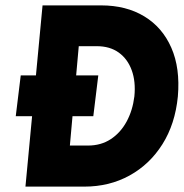

<svg xmlns="http://www.w3.org/2000/svg" viewBox="-20 -693 684 713"><path d="M57 -413H345L326.5 -261.5H38.5ZM138 -673H355.5Q448.5 -673 515.8 -632.2Q583 -591.5 616.2 -515.8Q649.5 -440 640.5 -335Q630.5 -232.5 583.2 -157.5Q536 -82.5 461 -41.2Q386 0 293.5 0H74.5ZM272.5 -521.5 239.5 -152.5H307Q355 -152.5 391.2 -176.2Q427.5 -200 450 -241.2Q472.5 -282.5 479 -335Q484.5 -390 469.2 -432Q454 -474 421 -497.8Q388 -521.5 339.5 -521.5Z"/></svg>

Font: Karla ExtraBold
Style: Italic
Weight: 800
Italic angle: -8°
Designer: Jonathan Pinhorn
Version: Version 2.004;gftools[0.9.33]